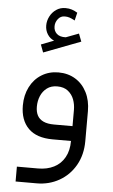

<svg xmlns="http://www.w3.org/2000/svg" viewBox="-64 -774 626 1065"><g transform="rotate(5 249.5 -241.0)"><path d="M249.1 -82.7Q213 -82.7 190.1 -93.4Q167.1 -104.1 156.5 -124.1Q145.9 -144.2 145.9 -173.1Q145.9 -205.6 157.5 -233Q169.1 -260.4 192.1 -277.7Q215.1 -295 249.1 -295Q286.3 -295 309.3 -276.6Q332.3 -258.1 342.4 -230.7Q352.4 -203.3 352.4 -173.1V-82.7ZM430.3 -173.1Q430.3 -232.2 407.4 -277.4Q384.5 -322.7 343.5 -347.8Q302.4 -372.8 249.1 -372.8Q196.9 -372.8 155.6 -347.3Q114.3 -321.8 91.1 -276.2Q67.9 -230.6 67.9 -173.1Q67.9 -91.6 113.4 -45.8Q159 0 249.1 0H351.2Q351.2 53.6 330.1 91.3Q309.1 129.1 270.9 148.5Q232.7 167.9 182.2 167.9H64.6V250.7H182.2Q250.7 250.7 307.3 218.6Q363.9 186.6 397.1 128.3Q430.3 70 430.3 -6.2ZM154.3 -475.5 360.1 -553.9 343.4 -597.3 272.1 -570.4Q238.8 -568.9 221.6 -584.9Q204.4 -601 204.9 -626.5Q204.9 -647.8 219.2 -666.5Q233.5 -685.1 256.6 -685.1Q271 -685.3 283 -681.3Q294.9 -677.3 308.6 -670.1Q309.7 -669.4 310.9 -668.7Q312.3 -668 313.2 -667.5L323.8 -711.7Q308.6 -721.1 292.8 -726.4Q277 -731.7 256.6 -731.7Q227.8 -731.7 205.5 -716.4Q183.2 -701.1 170.8 -676.8Q158.4 -652.6 158.4 -626.5Q158.4 -599.4 172.3 -577.3Q186.2 -555.3 209.3 -546.2L138.1 -518.6Z"/></g></svg>

Font: Arad-FD-VF Thin
Style: Regular
Weight: 100
Designer: Mohammad Darvishi
Version: Version 1.010;September 21, 2024;FontCreator 15.0.0.2992 64-